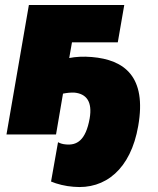

<svg xmlns="http://www.w3.org/2000/svg" viewBox="-20 -540 635 771"><path d="M6 0H205L233 -164C248 -167 264 -169 280 -168C326 -163 352 -133 340 -64C324 25 288 44 245 40C232 39 222 36 213 31L185 189C208 199 244 208 275 210C403 222 505 139 535 -34C570 -233 479 -300 349 -311C314 -314 283 -312 258 -307L269 -370H453L479 -520H96Z"/></svg>

Font: Fixel Display 20240404 Black
Style: Italic
Weight: 900
Italic angle: -10°
Designer: AlfaBravo + MacPaw
Foundry: Kyrylo Tkachov, Marchela Mozhyna, Serhii Makarenko, Maria Weinstein, Zakhar Kryvoshyya
Version: Version 1.211;Glyphs 3.2 (3225)